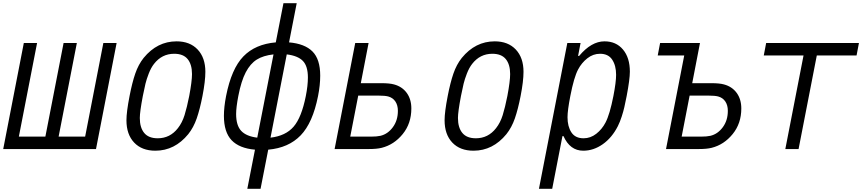

<svg xmlns="http://www.w3.org/2000/svg" viewBox="-28 -937 5420 1207"><path d="M-7.8 0 121.7 -666.7H205.1L90.5 -78.1H257.2L371.7 -666.7H455.1L340.5 -78.1H507.2L621.7 -666.7H705.1L575.5 0Z M948.6 10.4Q863.9 10.4 815.4 -40.7Q766.9 -91.8 766.9 -181Q766.9 -233.1 786.5 -333.3Q802.7 -417.3 822.3 -474.3Q841.8 -531.2 875 -572.9Q960.3 -677.1 1082 -677.1Q1166 -677.1 1214.5 -625.7Q1263 -574.2 1263 -485.7Q1263 -426.4 1244.8 -333.3Q1228.5 -250 1208.7 -192.7Q1188.8 -135.4 1155.6 -93.8Q1070.3 10.4 948.6 10.4ZM1179 -471.4Q1179 -531.9 1151.7 -565.4Q1124.3 -599 1067.1 -599Q989.6 -599 940.1 -535.2Q921.2 -511.1 907.2 -474.9Q893.2 -438.8 886.4 -410.5Q879.6 -382.2 869.8 -333.3Q850.9 -233.7 850.9 -195.3Q850.9 -134.8 878.6 -101.2Q906.2 -67.7 963.5 -67.7Q1041 -67.7 1090.5 -131.5Q1117.2 -165.4 1132.2 -213.2Q1147.1 -261.1 1161.5 -333.3Q1179 -426.4 1179 -471.4Z M1691.4 -595.1Q1627 -587.9 1586.3 -562.5Q1545.6 -537.1 1516.9 -482.4Q1488.3 -427.7 1470.1 -333.3Q1456.4 -261.7 1456.4 -220.1Q1456.4 -148.4 1488.3 -114.3Q1520.2 -80.1 1589.2 -71.6ZM1672.5 -71.6Q1767.6 -82.7 1817.7 -140.6Q1867.8 -198.6 1894.5 -333.3Q1907.6 -399.1 1907.6 -449.9Q1907.6 -521.5 1876 -554Q1844.4 -586.6 1774.7 -595.1ZM1393.2 -333.3Q1427.1 -505.2 1502 -582.4Q1576.8 -659.5 1705.7 -670.6L1753.9 -916.7H1837.2L1789.1 -670.6Q1888 -662.1 1936.5 -613.3Q1985 -564.5 1985 -461.6Q1985 -401.7 1971.4 -333.3Q1938.2 -164.7 1862 -85.9Q1785.8 -7.2 1658.2 3.9L1610 250H1526.7L1574.9 3.9Q1476.6 -4.6 1428.1 -55.3Q1379.6 -106.1 1379.6 -209Q1379.6 -263 1393.2 -333.3Z M2240.2 -414.1H2369.8Q2421.2 -414.1 2449.2 -406.2Q2500 -392.6 2529 -352.9Q2557.9 -313.2 2557.9 -255.2Q2557.9 -160.8 2503.6 -94.1Q2449.2 -27.3 2371.7 -7.8Q2341.1 0 2289.1 0H2075.5L2205.1 -666.7H2289.1ZM2224 -335.9 2173.8 -78.1H2304Q2341.1 -78.1 2363.9 -83.3Q2410.2 -94.4 2441.7 -137.4Q2473.3 -180.3 2473.3 -240.2Q2473.3 -275.4 2457.4 -299.2Q2441.4 -322.9 2412.1 -330.7Q2391.3 -335.9 2354.2 -335.9Z M2948.6 10.4Q2863.9 10.4 2815.4 -40.7Q2766.9 -91.8 2766.9 -181Q2766.9 -233.1 2786.5 -333.3Q2802.7 -417.3 2822.3 -474.3Q2841.8 -531.2 2875 -572.9Q2960.3 -677.1 3082 -677.1Q3166 -677.1 3214.5 -625.7Q3263 -574.2 3263 -485.7Q3263 -426.4 3244.8 -333.3Q3228.5 -250 3208.7 -192.7Q3188.8 -135.4 3155.6 -93.8Q3070.3 10.4 2948.6 10.4ZM3179 -471.4Q3179 -531.9 3151.7 -565.4Q3124.3 -599 3067.1 -599Q2989.6 -599 2940.1 -535.2Q2921.2 -511.1 2907.2 -474.9Q2893.2 -438.8 2886.4 -410.5Q2879.6 -382.2 2869.8 -333.3Q2850.9 -233.7 2850.9 -195.3Q2850.9 -134.8 2878.6 -101.2Q2906.2 -67.7 2963.5 -67.7Q3041 -67.7 3090.5 -131.5Q3117.2 -165.4 3132.2 -213.2Q3147.1 -261.1 3161.5 -333.3Q3179 -426.4 3179 -471.4Z M3772.1 -677.1Q3845.1 -677.1 3888.3 -625.7Q3931.6 -574.2 3931.6 -486.3Q3931.6 -438.8 3911.5 -333.3Q3902.3 -287.8 3896.8 -263Q3891.3 -238.3 3880.5 -204.8Q3869.8 -171.2 3856.1 -143.9Q3819 -71 3761.1 -30.3Q3703.1 10.4 3638.7 10.4Q3555.3 10.4 3514.3 -81.4H3507.8L3443.4 250H3360L3538.4 -666.7H3621.7L3606.1 -585.3H3612.6Q3689.5 -677.1 3772.1 -677.1ZM3539.7 -199.9Q3539.7 -141.9 3564.1 -104.8Q3588.5 -67.7 3640.6 -67.7Q3684.2 -67.7 3720.4 -96Q3756.5 -124.3 3778.6 -166.7Q3805.3 -217.4 3828.1 -333.3Q3845.1 -420.6 3845.1 -466.8Q3845.1 -524.7 3820.6 -561.8Q3796.2 -599 3744.1 -599Q3700.5 -599 3664.4 -570.6Q3628.3 -542.3 3606.1 -500Q3580.1 -451.2 3557.3 -333.3Q3539.7 -242.8 3539.7 -199.9Z M4307.3 -335.9 4257.2 -78.1H4378.3Q4415.4 -78.1 4438.2 -83.3Q4484.4 -94.4 4516 -137.4Q4547.5 -180.3 4547.5 -240.2Q4547.5 -275.4 4531.6 -299.2Q4515.6 -322.9 4486.3 -330.7Q4465.5 -335.9 4428.4 -335.9ZM4323.6 -414.1H4444Q4495.4 -414.1 4523.4 -406.2Q4574.2 -392.6 4603.2 -352.9Q4632.2 -313.2 4632.2 -255.2Q4632.2 -160.8 4577.8 -94.1Q4523.4 -27.3 4446 -7.8Q4415.4 0 4363.3 0H4158.9L4273.4 -588.5H4106.8L4121.7 -666.7H4372.4Z M5371.7 -666.7 5356.8 -588.5H5106.8L4992.2 0H4908.9L5023.4 -588.5H4773.4L4788.4 -666.7Z"/></svg>

Font: Monoid
Style: Italic
Weight: 400
Width: 4
Italic angle: -11°
Monospace: yes
Version: Version 0.61